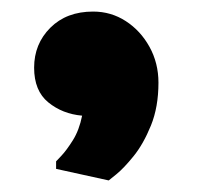

<svg xmlns="http://www.w3.org/2000/svg" viewBox="-20 -760 364 332"><path d="M77 -468V-481Q77 -481 86 -490.5Q95 -500 106 -517.5Q117 -535 122 -560Q88 -563 63.5 -583Q39 -603 39 -643Q39 -684 67 -712Q95 -740 141 -740Q172 -740 197.5 -723.5Q223 -707 238.5 -679Q254 -651 254 -617Q254 -575 241 -543Q228 -511 211 -490Q194 -469 181 -458.5Q168 -448 168 -448Z"/></svg>

Font: Kufam Black
Style: Italic
Weight: 900
Italic angle: -11°
Designer: Artur Schmal
Foundry: Original Type
Version: Version 1.301; ttfautohint (v1.8.3)